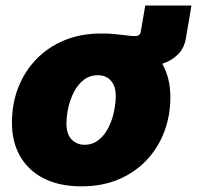

<svg xmlns="http://www.w3.org/2000/svg" viewBox="-20 -659 708 690"><path d="M333 -419.4 352.5 -538.6Q370.6 -538.6 386.5 -537.1Q402.3 -535.6 416.7 -533.9Q431.2 -532.2 443.4 -530.8Q455.6 -529.3 465.8 -529.3Q483.4 -529.3 485.8 -544.9L502 -639.2H668L648.4 -523.4Q642.6 -486.3 619.4 -463.4Q596.2 -440.4 563.2 -429.9Q530.3 -419.4 495.1 -419.4Q454.6 -419.4 414.1 -419.4Q373.5 -419.4 333 -419.4ZM272.5 10.7Q194.3 10.7 138.4 -17.3Q82.5 -45.4 52.7 -96.9Q22.9 -148.4 22.9 -218.3Q22.9 -285.6 45.4 -343.8Q67.9 -401.9 110.1 -445.8Q152.3 -489.7 211.4 -514.2Q270.5 -538.6 343.3 -538.6Q421.4 -538.6 477.1 -510.5Q532.7 -482.4 562.5 -430.9Q592.3 -379.4 592.3 -309.6Q592.3 -244.6 570.8 -186.8Q549.3 -128.9 507.8 -84.5Q466.3 -40 407 -14.6Q347.7 10.7 272.5 10.7ZM283.2 -138.7Q313 -138.7 334.5 -156Q356 -173.3 369.6 -200.2Q383.3 -227.1 389.6 -257.6Q396 -288.1 396 -314.5Q396 -339.4 387.5 -356Q378.9 -372.6 364.5 -380.6Q350.1 -388.7 332.5 -388.7Q302.2 -388.7 280.8 -371.8Q259.3 -355 245.6 -328.1Q231.9 -301.3 225.3 -271.2Q218.8 -241.2 218.8 -214.4Q218.8 -176.8 237.5 -157.7Q256.3 -138.7 283.2 -138.7Z"/></svg>

Font: Inter 24pt Black
Style: Italic
Weight: 900
Italic angle: -9.3988°
Designer: Rasmus Andersson
Foundry: rsms
Version: Version 4.001;git-66647c0bb